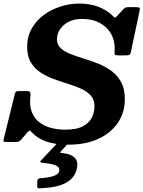

<svg xmlns="http://www.w3.org/2000/svg" viewBox="-52 -790 803 1075"><path d="M156 250 157 221.5Q159 213 163.5 210.8Q168 208.5 175.5 208Q196 206.5 219 202.8Q242 199 259 190.8Q276 182.5 279.5 168Q283 150.5 269.2 141.2Q255.5 132 233.2 128Q211 124 189 122Q174.5 120.5 173.2 117.2Q172 114 178.5 107.5L280.5 -1Q285 -6 296 -6H326.5Q347 -6 338 4L293 53Q284.5 61.5 285.2 64Q286 66.5 299 67.5Q343 71 365.2 92Q387.5 113 378 155Q370 189.5 347.8 211Q325.5 232.5 294.8 243.8Q264 255 230.5 259.2Q197 263.5 168 264.5Q154.5 265 156 250ZM267 -570Q267 -540 287.5 -520.8Q308 -501.5 342 -488Q376 -474.5 416.5 -462.2Q457 -450 497.5 -433.8Q538 -417.5 572 -392.8Q606 -368 626.5 -330Q647 -292 647 -235Q647 -160 608 -102.5Q569 -45 498.2 -12.5Q427.5 20 332 20Q253.5 20 203.8 1.2Q154 -17.5 127 -48.5Q117.5 -58.5 114.2 -59Q111 -59.5 101 -48.5L66.5 -8Q60.5 -1.5 54.2 1.8Q48 5 35 5H-7.5Q-22 5 -28.2 3.8Q-34.5 2.5 -31.5 -10L30.5 -262Q33 -272 37.2 -276Q41.5 -280 55 -280H99Q114.5 -280 116.8 -274.2Q119 -268.5 118.5 -255.5Q111.5 -199 126.5 -161.8Q141.5 -124.5 171 -103.2Q200.5 -82 237.5 -73Q274.5 -64 312 -64Q379.5 -64 415.2 -84.5Q451 -105 464 -135.2Q477 -165.5 477 -195Q477 -231.5 456.5 -254.8Q436 -278 402.5 -293.2Q369 -308.5 328.8 -320.8Q288.5 -333 248.2 -347.8Q208 -362.5 174.5 -384.5Q141 -406.5 120.5 -441Q100 -475.5 100 -528Q100 -584.5 125 -629.2Q150 -674 192 -705.2Q234 -736.5 286 -753.2Q338 -770 392 -770Q452 -770 498.2 -752.2Q544.5 -734.5 576.5 -704Q586 -694 590.5 -692Q595 -690 604.5 -701.5L639.5 -739Q645 -745 650.8 -747.5Q656.5 -750 669.5 -750H707.5Q725.5 -750 729 -746.2Q732.5 -742.5 729 -727L681 -500Q678 -484 671.2 -482Q664.5 -480 646 -480H611Q594.5 -480 591.5 -484Q588.5 -488 589.5 -502Q593.5 -554.5 572.2 -595.8Q551 -637 508.8 -660.5Q466.5 -684 408 -684Q345 -684 306 -650.2Q267 -616.5 267 -570Z"/></svg>

Font: Besley*
Style: Bold Italic
Weight: 700
Italic angle: -13°
Designer: Owen Earl
Foundry: indestructible type*
Version: Version 2.000; ttfautohint (v1.8.3)